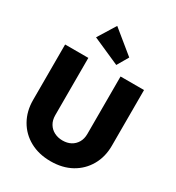

<svg xmlns="http://www.w3.org/2000/svg" viewBox="-230 -1126 1168 1275"><g transform="rotate(30 354.0 -489.0)"><path d="M355 11Q265 11 196.5 -26.5Q128 -64 90 -131Q52 -198 52 -283V-709H230V-270Q230 -232 246.5 -204.5Q263 -177 291.5 -162.5Q320 -148 355 -148Q391 -148 418 -162.5Q445 -177 461 -204Q477 -231 477 -269V-709H657V-282Q657 -197 619 -130.5Q581 -64 513.5 -26.5Q446 11 355 11ZM414 -761 206 -853 290 -989 464 -847Z"/></g></svg>

Font: Outfit ExtraBold
Style: Regular
Weight: 800
Designer: Rodrigo Fuenzalida
Foundry: fragTYPE
Version: Version 1.100;gftools[0.9.27]